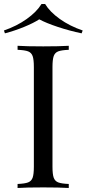

<svg xmlns="http://www.w3.org/2000/svg" viewBox="-46 -936 432 956"><path d="M0 0ZM365.7 -784.2 360.4 -770Q299.8 -782.7 241.7 -802Q183.6 -821.3 149.4 -839.8Q121.1 -821.3 74 -802Q26.9 -782.7 -21.5 -770L-26.4 -784.2Q37.6 -806.2 87.2 -841.6Q136.7 -877 160.6 -916H178.7Q202.1 -877 251.7 -841.6Q301.3 -806.2 365.7 -784.2ZM215.3 -602.1V-106Q215.3 -68.4 221.4 -51.3Q227.5 -34.2 243.9 -27.8Q260.3 -21.5 296.4 -20V0Q250.5 -2.9 169.4 -2.9Q83.5 -2.9 41.5 0V-20Q77.6 -21.5 94 -27.8Q110.4 -34.2 116.5 -51.3Q122.6 -68.4 122.6 -106V-602.1Q122.6 -639.6 116.5 -656.7Q110.4 -673.8 94 -680.2Q77.6 -686.5 41.5 -688V-708Q83 -705.1 169.4 -705.1Q250.5 -705.1 296.4 -708V-688Q260.3 -686.5 243.9 -680.2Q227.5 -673.8 221.4 -656.7Q215.3 -639.6 215.3 -602.1Z"/></svg>

Font: TypoPRO Playfair Display SC
Style: Regular
Weight: 400
Designer: Claus Eggers Sørensen
Foundry: Claus Eggers Sørensen
Version: Version 1.004;PS 001.004;hotconv 1.0.70;makeotf.lib2.5.58329